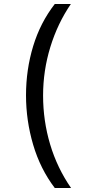

<svg xmlns="http://www.w3.org/2000/svg" viewBox="-20 -812 459 967"><path d="M256 135Q183 39 147 -83Q111 -205 111 -332Q111 -461 147 -579.5Q183 -698 256 -792H337Q270 -694 233.5 -575Q197 -456 197 -331Q197 -204 232.5 -85Q268 34 338 135Z"/></svg>

Font: usinhala05
Style: Book
Weight: 400
Designer: Jelle Bosma - Monotype Design Team
Foundry: Monotype Imaging Inc.
Version: Version 2.003